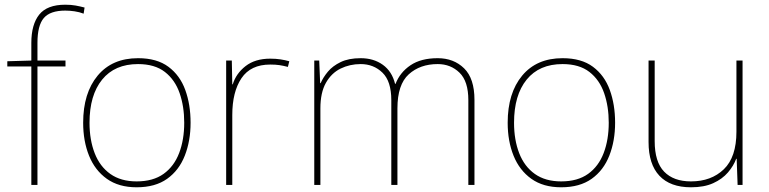

<svg xmlns="http://www.w3.org/2000/svg" viewBox="-20 -785 3264 815"><path d="M258 -503H139V0H113V-503H11V-525L113 -528V-603Q113 -681 146.5 -723Q180 -765 257 -765Q282 -765 301 -761.5Q320 -758 339 -753L335 -727Q317 -734 296.5 -737Q276 -740 257 -740Q193 -740 166 -708.5Q139 -677 139 -603V-528H258Z M789 -264Q789 -187 764.5 -124.5Q740 -62 689.5 -26Q639 10 560 10Q484 10 433.5 -26Q383 -62 358 -124Q333 -186 333 -264Q333 -390 394.5 -464Q456 -538 566 -538Q646 -538 695 -501.5Q744 -465 766.5 -403Q789 -341 789 -264ZM360 -264Q360 -191 382 -134.5Q404 -78 448.5 -46.5Q493 -15 560 -15Q630 -15 674.5 -47Q719 -79 740.5 -135.5Q762 -192 762 -264Q762 -333 742.5 -389.5Q723 -446 680 -479.5Q637 -513 566 -513Q467 -513 413.5 -447Q360 -381 360 -264Z M1127 -536Q1151 -536 1170.5 -533Q1190 -530 1208 -525L1202 -501Q1183 -506 1166.5 -508.5Q1150 -511 1127 -511Q1044 -511 1005 -453Q966 -395 966 -297V0H940V-528H964L966 -427H968Q982 -473 1022.5 -504.5Q1063 -536 1127 -536Z M1838 -538Q1906 -538 1950 -495Q1994 -452 1994 -361V0H1968V-360Q1968 -440 1930.5 -476.5Q1893 -513 1838 -513Q1763 -513 1715 -469.5Q1667 -426 1667 -325V0H1641V-360Q1641 -440 1603.5 -476.5Q1566 -513 1511 -513Q1465 -513 1426 -494Q1387 -475 1363.5 -433.5Q1340 -392 1340 -325V0H1314V-528H1335L1339 -432H1341Q1352 -457 1372 -481Q1392 -505 1426 -521.5Q1460 -538 1511 -538Q1566 -538 1605 -510Q1644 -482 1657 -429H1659Q1678 -478 1722.5 -508Q1767 -538 1838 -538Z M2591 -264Q2591 -187 2566.5 -124.5Q2542 -62 2491.5 -26Q2441 10 2362 10Q2286 10 2235.5 -26Q2185 -62 2160 -124Q2135 -186 2135 -264Q2135 -390 2196.5 -464Q2258 -538 2368 -538Q2448 -538 2497 -501.5Q2546 -465 2568.5 -403Q2591 -341 2591 -264ZM2162 -264Q2162 -191 2184 -134.5Q2206 -78 2250.5 -46.5Q2295 -15 2362 -15Q2432 -15 2476.5 -47Q2521 -79 2542.5 -135.5Q2564 -192 2564 -264Q2564 -333 2544.5 -389.5Q2525 -446 2482 -479.5Q2439 -513 2368 -513Q2269 -513 2215.5 -447Q2162 -381 2162 -264Z M3132 -528V0H3111L3107 -111H3105Q3094 -81 3070 -53Q3046 -25 3007.5 -7.5Q2969 10 2913 10Q2825 10 2779 -39Q2733 -88 2733 -182V-528H2759V-186Q2759 -98 2799 -56.5Q2839 -15 2913 -15Q2999 -15 3052.5 -66.5Q3106 -118 3106 -226V-528Z"/></svg>

Font: Noto Sans Kannada Thin
Style: Regular
Weight: 100
Designer: Jelle Bosma - Monotype Design Team
Foundry: Monotype Imaging Inc.
Version: Version 2.005; ttfautohint (v1.8.4.7-5d5b)